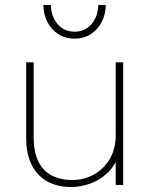

<svg xmlns="http://www.w3.org/2000/svg" viewBox="-20 -742 604 770"><path d="M474 -492V0H444V-124L459 -127Q444 -81 413.5 -51Q383 -21 344 -6.5Q305 8 265 8Q210 8 169.5 -14.5Q129 -37 107 -81Q85 -125 85 -188V-492H115V-192Q115 -133 133.5 -95Q152 -57 187 -38.5Q222 -20 270 -20Q316 -20 355.5 -41.5Q395 -63 419.5 -103.5Q444 -144 444 -199V-492ZM279 -587Q242 -587 214 -605Q186 -623 170 -654Q154 -685 154 -722H184Q185 -676 211 -645.5Q237 -615 279 -615Q321 -615 347 -645.5Q373 -676 374 -722H404Q404 -685 388 -654Q372 -623 344 -605Q316 -587 279 -587Z"/></svg>

Font: Fustat ExtraLight
Style: Regular
Weight: 250
Designer: Mohamed Gaber, Khaled Hosny, Laura Garcia Mut
Foundry: Kief Type Foundry, Alif Type Foundry, Hard Type Foundry
Version: Version 1.007